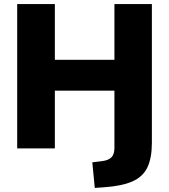

<svg xmlns="http://www.w3.org/2000/svg" viewBox="-20 -725 826 938"><path d="M443 193 431 68 480 62Q511 58 525 43Q539 28 539 -3V-282H248V0H64V-705H248V-433H539V-705H722V-28Q722 46 700.5 92Q679 138 627.5 161Q576 184 487 190Z"/></svg>

Font: Nunito Sans Black
Style: Regular
Weight: 900
Designer: Vernon Adams
Foundry: Vernon Adams
Version: Version 3.006; ttfautohint (v1.8.3)